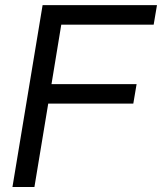

<svg xmlns="http://www.w3.org/2000/svg" viewBox="-20 -748 648 768"><path d="M29.8 0 150.4 -727.5H607.9L594.7 -649.4H225.1L186 -411.6H526.4L513.2 -333.5H172.9L117.7 0Z"/></svg>

Font: Inter Display
Style: Italic
Weight: 400
Italic angle: -9.39999°
Designer: Rasmus Andersson
Foundry: rsms
Version: Version 4.000;git-a52131595